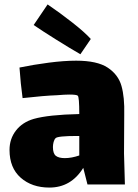

<svg xmlns="http://www.w3.org/2000/svg" viewBox="-20 -798 624 867"><path d="M375 35 356 -40Q301 49 203 49Q124 49 73.5 4.5Q23 -40 23 -121Q23 -171 52 -208.5Q81 -246 132 -261Q199 -280 338 -283Q338 -361 331 -366Q325 -371 293 -371Q273 -371 237 -368Q180 -366 82 -355Q73 -420 68 -493Q131 -506 200 -515Q269 -524 324 -524Q419 -524 466.5 -492.5Q514 -461 528.5 -410Q543 -359 541 -280L540 -105L544 35ZM338 -96V-184H328Q240 -184 231 -174Q225 -168 222 -156.5Q219 -145 219 -134Q219 -105 232 -94.5Q245 -84 273 -84Q303 -84 338 -96ZM343 -553Q296 -580 233 -619.5Q170 -659 132 -685L195 -778Q251 -740 307 -696Q363 -652 390 -622Z"/></svg>

Font: Lalezar
Style: Bold
Weight: 700
Designer: Borna Izadpanah
Foundry: Borna Izadpanah
Version: Version 1.003;January 24, 2021;FontCreator 13.0.0.2683 64-bi